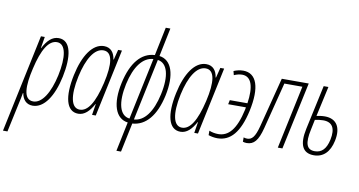

<svg xmlns="http://www.w3.org/2000/svg" viewBox="-136 -1000 2766 1480"><g transform="rotate(10 1246.5 -260.0)"><path d="M-46 239H-11L39 6C45 -20 51 -48 55 -73H58C66 -25 94 10 145 10C234 10 303 -94 336 -251C370 -411 352 -538 254 -538C203 -538 165 -501 133 -438H131L146 -528H116ZM144 -23C63 -23 66 -136 98 -272C133 -426 182 -505 246 -505C317 -505 331 -400 300 -255C270 -117 213 -23 144 -23Z M502 10C551 10 588 -27 621 -87H623L609 0H638L750 -528H720L700 -449H697C690 -500 663 -538 609 -538C520 -538 451 -435 418 -278C381 -104 408 10 502 10ZM508 -23C442 -23 420 -114 454 -273C485 -416 540 -505 610 -505C681 -505 693 -413 657 -258C620 -100 571 -23 508 -23Z M842 240H878L926 12C1031 5 1106 -84 1141 -244C1177 -413 1139 -525 1042 -537L1088 -760H1052L1006 -538C901 -533 826 -444 791 -283C754 -114 793 -2 890 10ZM826 -279C857 -421 919 -501 1000 -506L898 -22C820 -31 794 -129 826 -279ZM1105 -248C1074 -106 1013 -26 933 -21L1035 -505C1111 -495 1138 -398 1105 -248Z M1302 10C1351 10 1388 -27 1421 -87H1423L1409 0H1438L1550 -528H1520L1500 -449H1497C1490 -500 1463 -538 1409 -538C1320 -538 1251 -435 1218 -278C1181 -104 1208 10 1302 10ZM1308 -23C1242 -23 1220 -114 1254 -273C1285 -416 1340 -505 1410 -505C1481 -505 1493 -413 1457 -258C1420 -100 1371 -23 1308 -23Z M1591 10C1693 10 1762 -69 1800 -241C1841 -430 1804 -538 1698 -538C1672 -538 1644 -531 1624 -522L1632 -491C1652 -500 1675 -506 1695 -506C1768 -506 1793 -429 1773 -296H1635L1628 -263H1767C1766 -257 1765 -251 1764 -245C1729 -84 1671 -23 1592 -23C1568 -23 1541 -28 1521 -37V-2C1541 5 1567 10 1591 10Z M1820 7C1876 7 1908 -29 1934 -130L2027 -495H2168L2063 0H2099L2212 -528H2001L1901 -139C1878 -51 1854 -27 1818 -27C1808 -27 1797 -29 1790 -32V2C1798 5 1809 7 1820 7Z M2346 10C2419 10 2469 -38 2488 -128C2511 -235 2471 -300 2379 -300C2356 -300 2330 -296 2314 -292L2366 -528H2329L2254 -181C2227 -55 2257 10 2346 10ZM2291 -183 2307 -260C2327 -265 2354 -268 2372 -268C2443 -268 2471 -222 2452 -131C2436 -56 2401 -22 2348 -22C2284 -22 2266 -70 2291 -183Z"/></g></svg>

Font: Noto Sans ExtraCondensed ExtraLight
Style: Italic
Weight: 200
Width: 2
Italic angle: -12°
Designer: Monotype Design Team
Foundry: Monotype Imaging Inc.
Version: Version 2.013